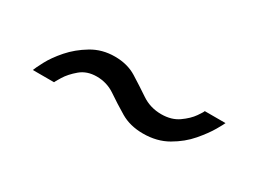

<svg xmlns="http://www.w3.org/2000/svg" viewBox="-21 -497 555 408"><g transform="rotate(30 256.5 -293.0)"><path d="M49 -237Q51 -243 60.5 -261Q70 -279 87.5 -299Q105 -319 130 -334Q155 -349 186 -349Q217 -349 239.5 -335Q262 -321 283.5 -306.5Q305 -292 332 -292Q357 -292 374 -304Q391 -316 400 -329Q409 -342 409 -344H460Q459 -341 449.5 -324.5Q440 -308 422.5 -287.5Q405 -267 379 -252Q353 -237 319 -237Q287 -237 263.5 -251Q240 -265 219.5 -279Q199 -293 174 -293Q150 -293 134 -279.5Q118 -266 109.5 -252Q101 -238 101 -237Z"/></g></svg>

Font: Raleway Thin Medium
Style: Italic
Weight: 500
Italic angle: -12°
Version: Version 4.026